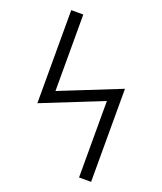

<svg xmlns="http://www.w3.org/2000/svg" viewBox="-136 -824 772 913"><g transform="rotate(20 250.0 -367.5)"><path d="M373 0V-387L66 -264V-735H127V-348L434 -471V0Z"/></g></svg>

Font: Iosevka SS04 Light
Style: Regular
Weight: 300
Monospace: yes
Designer: Belleve Invis
Foundry: Belleve Invis
Version: Version 19.0.0; ttfautohint (v1.8.4)